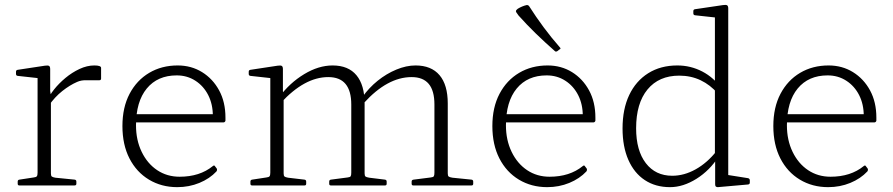

<svg xmlns="http://www.w3.org/2000/svg" viewBox="-20 -765 3685 792"><path d="M135 0V-323H190V0ZM397 -441Q397 -434 390 -434H332Q324 -434 315.5 -432.5Q307 -431 298 -427Q268 -414 237 -389.5Q206 -365 181 -329L176 -351Q184 -372 203.5 -396.5Q223 -421 250 -443.5Q277 -466 308 -480.5Q339 -495 369 -495Q397 -495 397 -485ZM60 0Q53 0 53 -7V-16Q53 -23 60 -24L119 -33Q129 -34 132 -38Q135 -42 135 -53V-180H190V-50Q190 -40 193.5 -37Q197 -34 208 -32L288 -24Q295 -23 295 -16V-7Q295 0 287 0ZM135 -323V-468L153 -441L53 -452Q46 -453 46 -460V-469Q46 -476 53 -477L165 -494Q178 -496 182.5 -493Q187 -490 187 -480V-389L190 -371V-323Z M711 7Q646 7 594.5 -24Q543 -55 514 -111.5Q485 -168 485 -245Q485 -322 514.5 -378Q544 -434 595.5 -464.5Q647 -495 713 -495Q769 -495 813.5 -467.5Q858 -440 884 -392Q910 -344 910 -280Q910 -277 910 -273.5Q910 -270 910 -267Q908 -260 901 -260H527V-294H875L857 -274Q857 -277 857.5 -280.5Q858 -284 858 -287Q858 -335 839 -372.5Q820 -410 786 -432Q752 -454 709 -454Q630 -454 585.5 -400Q541 -346 541 -248Q541 -187 564.5 -138.5Q588 -90 628.5 -63Q669 -36 721 -36Q804 -36 858 -80Q864 -85 867 -79L874 -70Q877 -64 873 -58Q845 -28 802.5 -10.5Q760 7 711 7Z M1685 0Q1678 0 1678 -7V-16Q1678 -23 1686 -24L1757 -33Q1767 -34 1769.5 -38Q1772 -42 1772 -53V-334Q1772 -391 1748.5 -419Q1725 -447 1678 -447Q1578 -447 1481 -340L1475 -365Q1502 -403 1538 -432Q1574 -461 1615 -478Q1656 -495 1694 -495Q1759 -495 1793 -455Q1827 -415 1827 -338V-50Q1827 -40 1830.5 -37Q1834 -34 1846 -32L1925 -24Q1932 -23 1932 -16V-7Q1932 0 1925 0ZM1020 0Q1013 0 1013 -7V-16Q1013 -23 1020 -24L1079 -33Q1089 -34 1092 -38Q1095 -42 1095 -53V-323H1150V-50Q1150 -40 1153.5 -37Q1157 -34 1168 -32L1236 -24Q1243 -23 1243 -16V-7Q1243 0 1236 0ZM1345 0Q1338 0 1338 -7V-16Q1338 -23 1345 -24L1414 -33Q1424 -34 1426.5 -38Q1429 -42 1429 -53V-334Q1429 -390 1405.5 -418.5Q1382 -447 1334 -447Q1236 -447 1138 -340L1132 -365Q1175 -423 1234.5 -459Q1294 -495 1352 -495Q1417 -495 1450.5 -454.5Q1484 -414 1484 -338V-50Q1484 -40 1487.5 -37Q1491 -34 1503 -32L1568 -24Q1575 -23 1575 -16V-7Q1575 0 1568 0ZM1095 -323V-468L1113 -441L1013 -452Q1006 -453 1006 -460V-469Q1006 -476 1013 -477L1125 -494Q1138 -496 1142.5 -493Q1147 -490 1147 -480V-389L1150 -371V-323Z M2237 7Q2172 7 2120.5 -24Q2069 -55 2040 -111.5Q2011 -168 2011 -245Q2011 -322 2040.5 -378Q2070 -434 2121.5 -464.5Q2173 -495 2239 -495Q2295 -495 2339.5 -467.5Q2384 -440 2410 -392Q2436 -344 2436 -280Q2436 -277 2436 -273.5Q2436 -270 2436 -267Q2434 -260 2427 -260H2053V-294H2401L2383 -274Q2383 -277 2383.5 -280.5Q2384 -284 2384 -287Q2384 -335 2365 -372.5Q2346 -410 2312 -432Q2278 -454 2235 -454Q2156 -454 2111.5 -400Q2067 -346 2067 -248Q2067 -187 2090.5 -138.5Q2114 -90 2154.5 -63Q2195 -36 2247 -36Q2330 -36 2384 -80Q2390 -85 2393 -79L2400 -70Q2403 -64 2399 -58Q2371 -28 2328.5 -10.5Q2286 7 2237 7ZM2279 -554Q2272 -550 2268 -555Q2227 -591 2190 -627Q2153 -663 2119 -701Q2112 -710 2109.5 -714.5Q2107 -719 2109 -722Q2111 -725 2116 -729Q2124 -734 2133.5 -738Q2143 -742 2152 -744Q2159 -745 2163 -739Q2191 -695 2222.5 -652.5Q2254 -610 2290 -569Q2295 -564 2288 -561Z M2929 -162V-600H2984V-162ZM2941 -379Q2910 -415 2870 -434Q2830 -453 2782 -453Q2698 -453 2651 -396Q2604 -339 2604 -236Q2604 -144 2644 -92Q2684 -40 2753 -40Q2802 -40 2849.5 -66.5Q2897 -93 2935 -141L2944 -119Q2908 -62 2853 -27.5Q2798 7 2744 7Q2684 7 2640 -22Q2596 -51 2572 -105.5Q2548 -160 2548 -235Q2548 -315 2575.5 -373Q2603 -431 2654 -463Q2705 -495 2774 -495Q2829 -495 2877 -470Q2925 -445 2958 -398ZM2929 -573V-718L2948 -691L2847 -702Q2840 -703 2840 -710V-719Q2840 -726 2847 -727L2962 -744Q2975 -746 2979.5 -743Q2984 -740 2984 -730V-573ZM2984 -162V-19L2965 -46L3066 -30Q3073 -28 3073 -21V-12Q3073 -5 3066 -4L2941 7Q2936 7 2933 4.5Q2930 2 2930 -5V-117L2929 -126V-162Z M3396 7Q3331 7 3279.5 -24Q3228 -55 3199 -111.5Q3170 -168 3170 -245Q3170 -322 3199.5 -378Q3229 -434 3280.5 -464.5Q3332 -495 3398 -495Q3454 -495 3498.5 -467.5Q3543 -440 3569 -392Q3595 -344 3595 -280Q3595 -277 3595 -273.5Q3595 -270 3595 -267Q3593 -260 3586 -260H3212V-294H3560L3542 -274Q3542 -277 3542.5 -280.5Q3543 -284 3543 -287Q3543 -335 3524 -372.5Q3505 -410 3471 -432Q3437 -454 3394 -454Q3315 -454 3270.5 -400Q3226 -346 3226 -248Q3226 -187 3249.5 -138.5Q3273 -90 3313.5 -63Q3354 -36 3406 -36Q3489 -36 3543 -80Q3549 -85 3552 -79L3559 -70Q3562 -64 3558 -58Q3530 -28 3487.5 -10.5Q3445 7 3396 7Z"/></svg>

Font: Hahmlet ExtraLight
Style: Regular
Weight: 250
Designer: Minjoo Ham & Mark Frömberg
Foundry: hypertype
Version: Version 1.002